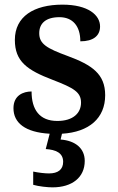

<svg xmlns="http://www.w3.org/2000/svg" viewBox="-20 -567 509 827"><path d="M206 240C291 240 345 197 345 126C345 73 306 39 241 34L247 9C364 2 433 -58 433 -157C433 -248 377 -287 271 -326C181 -359 149 -378 149 -424C149 -466 177 -493 236 -493C293 -493 326 -455 326 -389C382 -389 411 -413 411 -453C411 -502 360 -547 249 -547C126 -547 44 -496 44 -395C44 -302 97 -265 207 -223C298 -188 329 -170 329 -125C329 -80 295 -46 227 -46C150 -46 116 -95 116 -173C80 -173 38 -156 38 -101C38 -38 88 3 194 9L177 75C220 78 252 91 252 130C252 164 229 180 191 180C173 180 147 177 123 172V229C147 236 185 240 206 240Z"/></svg>

Font: Noto Serif Ethiopic SemiBold
Style: Regular
Weight: 600
Designer: Monotype Design Team
Foundry: Monotype Imaging Inc.
Version: Version 2.102